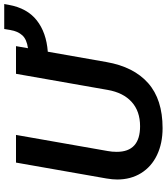

<svg xmlns="http://www.w3.org/2000/svg" viewBox="41 -838 807 930"><g transform="rotate(-90 445.0 -373.5)"><path d="M890 -757 886 -735Q870 -646 811 -599.5Q752 -553 659 -546L609 -262Q586 -130 507 -60Q428 10 289 10Q215 10 158.5 -17Q102 -44 71 -94Q40 -144 40 -210Q40 -232 45 -262L122 -700H256L178 -256Q174 -235 174 -212Q174 -99 298 -99Q371 -99 416 -140Q461 -181 474 -256L552 -700H686L676 -642Q719 -648 738.5 -669.5Q758 -691 764 -727L769 -757Z"/></g></svg>

Font: Niramit
Style: Bold Italic
Weight: 700
Italic angle: -10°
Designer: Katatrad Aksorn Co.,Ltd.
Foundry: Cadson Demak Co.,Ltd.
Version: Version 1.001; ttfautohint (v1.6)